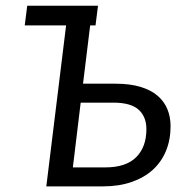

<svg xmlns="http://www.w3.org/2000/svg" viewBox="-20 -662 655 682"><path d="M76.7 -641.6H328.1L319.3 -571.8H300.3L274.9 -364.7H390.6Q441.9 -364.7 478.8 -353.5Q515.6 -342.3 539.3 -322.3Q563 -302.2 574.5 -274.4Q585.9 -246.6 585.9 -213.9Q585.9 -165.5 569.6 -126Q553.2 -86.4 522.5 -58.6Q491.7 -30.8 447 -15.4Q402.3 0 346.2 0H144.5L214.8 -571.8H67.9ZM266.6 -297.4 238.8 -67.4H354Q427.7 -67.4 463.9 -103.8Q500 -140.1 500 -203.1Q500 -247.6 472.2 -272.5Q444.3 -297.4 382.8 -297.4Z"/></svg>

Font: Carlito
Style: Italic
Weight: 400
Italic angle: -7°
Designer: Lukasz Dziedzic
Foundry: tyPoland Lukasz Dziedzic
Version: Version 1.104